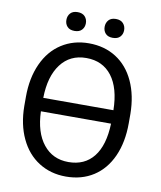

<svg xmlns="http://www.w3.org/2000/svg" viewBox="-95 -951 870 1037"><g transform="rotate(10 340.0 -433.0)"><path d="M622.1 -332.5V-383.8C621.4 -451.2 609.3 -510.5 585.7 -561.8C562.1 -613 528.8 -652.3 485.8 -679.7C442.9 -707 392.9 -720.7 335.9 -720.7C279.9 -720.7 230.2 -706.8 186.8 -679C143.3 -651.1 109.7 -611 85.9 -558.6C62.2 -506.2 50.3 -445.8 50.3 -377.4V-326.2C50.9 -259.1 63.2 -200.1 87.2 -149.2C111.1 -98.2 144.7 -59 188 -31.5C231.3 -4 280.9 9.8 336.9 9.8C394.5 9.8 444.8 -4.1 487.8 -31.7C530.8 -59.4 563.9 -99.1 587.2 -150.9C610.4 -202.6 622.1 -263.2 622.1 -332.5ZM335.9 -640.1C395.8 -640.1 442.5 -618.2 476.1 -574.5C509.6 -530.7 527 -468.4 528.3 -387.7H143.6C144.9 -466.5 162.4 -528.2 196.3 -573C230.1 -617.8 276.7 -640.1 335.9 -640.1ZM336.9 -69.8C279.3 -69.8 233.3 -91.3 199 -134.3C164.6 -177.2 146.2 -237.1 143.6 -314H528.3C525.7 -234.5 508 -174 475.1 -132.3C442.2 -90.7 396.2 -69.8 336.9 -69.8ZM193.4 -824.2C193.4 -809.6 197.8 -797.4 206.8 -787.6C215.7 -777.8 229 -772.9 246.6 -772.9C264.2 -772.9 277.5 -777.8 286.6 -787.6C295.7 -797.4 300.3 -809.6 300.3 -824.2C300.3 -838.9 295.7 -851.2 286.6 -861.1C277.5 -871 264.2 -876 246.6 -876C229 -876 215.7 -871 206.8 -861.1C197.8 -851.2 193.4 -838.9 193.4 -824.2ZM403.3 -823.2C403.3 -808.6 407.8 -796.4 416.7 -786.6C425.7 -776.9 439 -772 456.5 -772C474.1 -772 487.5 -776.9 496.6 -786.6C505.7 -796.4 510.3 -808.6 510.3 -823.2C510.3 -837.9 505.7 -850.3 496.6 -860.4C487.5 -870.4 474.1 -875.5 456.5 -875.5C439 -875.5 425.7 -870.4 416.7 -860.4C407.8 -850.3 403.3 -837.9 403.3 -823.2Z"/></g></svg>

Font: Roboto1
Style: rg
Weight: 400
Designer: Google
Version: Version 2.137; 2017